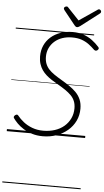

<svg xmlns="http://www.w3.org/2000/svg" viewBox="-97 -1311 1013 1865"><g transform="rotate(5 410.0 -378.5)"><path d="M353 19Q294 19 246.5 4Q199 -11 162.5 -34Q126 -57 100.5 -83Q75 -109 60 -131Q54 -139 56.5 -146.5Q59 -154 67 -161Q79 -170 86 -168.5Q93 -167 98 -161Q122 -130 158.5 -101Q195 -72 244 -53.5Q293 -35 353 -35Q413 -35 465 -52Q517 -69 555 -101.5Q593 -134 614.5 -179Q636 -224 636 -278Q636 -316 624 -346.5Q612 -377 588 -401.5Q564 -426 530.5 -449Q497 -472 453 -497Q423 -514 394 -532.5Q365 -551 340.5 -572.5Q316 -594 298 -620Q280 -646 269.5 -679Q259 -712 259 -752Q259 -811 280.5 -859Q302 -907 342 -942Q382 -977 436.5 -996Q491 -1015 556 -1015Q614 -1015 660.5 -999Q707 -983 745 -955Q783 -927 814 -892Q822 -883 820 -875.5Q818 -868 809 -860Q801 -854 793 -854Q785 -854 776 -861Q749 -888 718 -911Q687 -934 647.5 -948Q608 -962 553 -962Q503 -962 460 -947.5Q417 -933 385 -905.5Q353 -878 334.5 -839.5Q316 -801 316 -754Q316 -715 327.5 -685.5Q339 -656 360.5 -632.5Q382 -609 414 -587Q446 -565 487 -541Q528 -517 565 -492Q602 -467 631.5 -437Q661 -407 677.5 -368.5Q694 -330 694 -279Q694 -215 668 -160.5Q642 -106 595 -66Q548 -26 486 -3.5Q424 19 353 19ZM790 -1257Q799 -1257 805.5 -1250Q812 -1243 812 -1236Q812 -1230 810 -1226Q808 -1222 803 -1218L622 -1079Q613 -1073 606 -1069.5Q599 -1066 591 -1066Q584 -1066 578.5 -1070Q573 -1074 567 -1081L455 -1221Q452 -1226 450.5 -1230Q449 -1234 449 -1237Q449 -1246 458 -1251.5Q467 -1257 474 -1257Q481 -1257 484.5 -1254.5Q488 -1252 492 -1247L601 -1132L769 -1246Q777 -1252 781 -1254.5Q785 -1257 790 -1257ZM0 490H764V500H0ZM0 -20H764V0H0ZM0 -505H764V-500H0ZM0 -1010H764V-1000H0Z"/></g></svg>

Font: Playwrite NZ Guides
Style: Regular
Weight: 400
Designer: Veronika Burian, José Scaglione
Foundry: TypeTogether
Version: Version 1.003